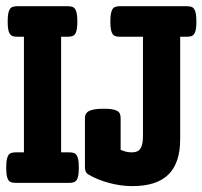

<svg xmlns="http://www.w3.org/2000/svg" viewBox="-35 -600 664 630"><path d="M360.8 -108.4Q369.6 -104.5 378.2 -102.3Q386.7 -100.1 397.9 -100.1Q418 -100.1 426 -112.8Q434.1 -125.5 434.1 -152.8V-479.5H357.9Q349.6 -479.5 343.8 -481.4Q337.9 -483.4 334.2 -488.8Q330.6 -494.1 328.9 -503.9Q327.1 -513.7 327.1 -529.3Q327.1 -544.9 328.9 -554.7Q330.6 -564.5 334.2 -570.1Q337.9 -575.7 343.8 -577.6Q349.6 -579.6 357.9 -579.6H578.6Q586.9 -579.6 592.8 -577.6Q598.6 -575.7 602.3 -570.1Q606 -564.5 607.7 -554.7Q609.4 -544.9 609.4 -529.3Q609.4 -513.7 607.7 -503.9Q606 -494.1 602.3 -488.8Q598.6 -483.4 592.8 -481.4Q586.9 -479.5 578.6 -479.5H556.2V-143.1Q556.2 -65.4 517.6 -27.3Q479 10.7 399.4 10.7Q380.9 10.7 361.3 8.1Q341.8 5.4 322.8 0.2Q303.7 -4.9 285.9 -12.2Q268.1 -19.5 252.9 -28.8Q243.7 -34.7 243.7 -52.7V-212.4Q243.7 -229 257.8 -236.1Q272 -243.2 305.2 -243.2Q321.8 -243.2 332.5 -241.5Q343.3 -239.7 349.6 -236.1Q356 -232.4 358.4 -226.6Q360.8 -220.7 360.8 -212.4ZM43.5 -479.5H21Q12.7 -479.5 6.8 -481.4Q1 -483.4 -2.7 -488.8Q-6.3 -494.1 -8.1 -503.9Q-9.8 -513.7 -9.8 -529.3Q-9.8 -544.9 -8.1 -554.7Q-6.3 -564.5 -2.7 -570.1Q1 -575.7 6.8 -577.6Q12.7 -579.6 21 -579.6H188Q196.3 -579.6 202.1 -577.6Q208 -575.7 211.7 -570.1Q215.3 -564.5 217 -554.7Q218.8 -544.9 218.8 -529.3Q218.8 -513.7 217 -503.9Q215.3 -494.1 211.7 -488.8Q208 -483.4 202.1 -481.4Q196.3 -479.5 188 -479.5H165.5V-100.1H192.9Q201.2 -100.1 207 -98.1Q212.9 -96.2 216.6 -90.6Q220.2 -85 221.9 -75.2Q223.6 -65.4 223.6 -49.8Q223.6 -34.2 221.9 -24.4Q220.2 -14.6 216.6 -9.3Q212.9 -3.9 207 -2Q201.2 0 192.9 0H16.1Q7.8 0 2 -2Q-3.9 -3.9 -7.6 -9.3Q-11.2 -14.6 -12.9 -24.4Q-14.6 -34.2 -14.6 -49.8Q-14.6 -65.4 -12.9 -75.2Q-11.2 -85 -7.6 -90.6Q-3.9 -96.2 2 -98.1Q7.8 -100.1 16.1 -100.1H43.5Z"/></svg>

Font: Courier Prime
Style: Bold
Weight: 700
Monospace: yes
Designer: Alan Dague-Greene
Foundry: Quote-Unquote Apps
Version: Version 1.202